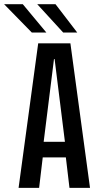

<svg xmlns="http://www.w3.org/2000/svg" viewBox="-38 -910 508 930"><path d="M398 0H298.5L281 -147.5H169L151.5 0H52L147 -700H303ZM223.5 -624 173.5 -223H276.5L226.5 -624ZM268 -752.5 142.5 -889.5H231L336 -752.5ZM116 -752.5 -18 -889.5H72.5L186.5 -752.5Z"/></svg>

Font: Trispace Condensed
Style: Regular
Weight: 400
Width: 3
Designer: Tyler Finck
Foundry: Etcetera Type Company
Version: Version 1.210; ttfautohint (v1.8.3)